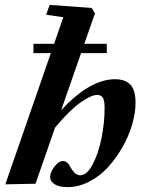

<svg xmlns="http://www.w3.org/2000/svg" viewBox="-20 -745 570 776"><path d="M1.5 0 185.5 -530.3H115.2V-567.9H198.7L235.8 -675.3L166.5 -685.5L180.7 -725.1L350.6 -712.9L363.8 -690.9L320.8 -567.9H411.6V-530.3H307.6L227.1 -299.3Q343.3 -424.8 444.8 -424.8Q486.8 -424.8 507.3 -402.6Q527.8 -380.4 527.8 -329.6Q527.8 -290 514.6 -243.7Q501.5 -197.3 476.1 -152.3Q450.7 -107.4 418 -70.8Q385.3 -34.2 341.8 -11.5Q298.3 11.2 253.4 11.2Q219.7 11.2 201.2 0Q182.6 -11.2 182.6 -29.8Q182.6 -49.3 200.2 -71.8Q217.8 -94.2 234.4 -94.2Q242.2 -94.2 249.8 -89.1Q257.3 -84 261.2 -75.7Q281.2 -36.6 304.2 -36.6Q330.6 -36.6 353.8 -79.3Q377 -122.1 389.9 -184.8Q402.8 -247.6 402.8 -308.6Q402.8 -319.3 402.1 -326.7Q401.4 -334 398.7 -343Q396 -352.1 389.4 -356.7Q382.8 -361.3 373 -361.3Q348.1 -361.3 304.4 -330.1Q260.7 -298.8 202.6 -229.5L123.5 -2.4Z"/></svg>

Font: Elstob 18pt ExtraBold
Style: Italic
Weight: 800
Italic angle: -20°
Designer: Peter S. Baker
Version: Version 1.015